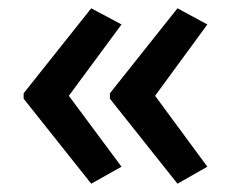

<svg xmlns="http://www.w3.org/2000/svg" viewBox="-20 -498 558 463"><path d="M37 -273V-260L200 -55L273 -96L146 -267L273 -439L200 -478ZM245 -273V-260L408 -55L480 -96L354 -267L480 -439L408 -478Z"/></svg>

Font: Noto Sans Arabic UI SmCn Md
Style: Regular
Weight: 500
Width: 4
Designer: Monotype Design Team, Nadine Chahine and Nizar Qandah
Foundry: Monotype Imaging Inc.
Version: Version 2.010